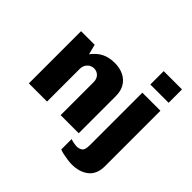

<svg xmlns="http://www.w3.org/2000/svg" viewBox="-218 -931 1329 1329"><g transform="rotate(45 446.0 -266.5)"><path d="M56 0V-511H189L208 -437Q240 -480 280.5 -500.5Q321 -521 377 -521Q428 -521 466 -501.5Q504 -482 524 -447Q544 -412 544 -365V0H367V-322Q367 -355 348.5 -374Q330 -393 302 -393Q284 -393 268 -383.5Q252 -374 243 -357Q234 -340 234 -319V0ZM662 187Q646 187 622.5 184Q599 181 576 176Q553 171 538 165V63Q549 68 569 71.5Q589 75 600 75Q621 75 639 63Q657 51 657 7V-510H834V33Q834 110 786.5 148.5Q739 187 662 187ZM656 -589V-720H835V-589Z"/></g></svg>

Font: Chivo Medium ExtraBold
Style: Regular
Weight: 800
Version: Version 2.002